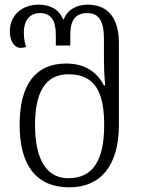

<svg xmlns="http://www.w3.org/2000/svg" viewBox="-20 -791 617 822"><path d="M277 11C409 11 489 -80 489 -256V-607C489 -708 447 -771 355 -771C310 -771 269 -751 253 -708H250C233 -751 194 -771 147 -771C71 -771 22 -724 22 -656C22 -611 45 -586 67 -586C76 -586 85 -588 92 -590C88 -601 82 -623 82 -650C82 -706 109 -735 151 -735C197 -735 219 -706 219 -642V-596H281V-642C281 -702 301 -735 354 -735C406 -735 425 -696 425 -626V-531C425 -501 427 -460 430 -425H425C396 -482 344 -519 263 -519C131 -519 64 -427 64 -257C64 -80 138 11 277 11ZM272 -28C180 -28 130 -108 130 -255C130 -390 170 -473 273 -473C390 -473 426 -392 426 -256C426 -110 382 -28 272 -28Z"/></svg>

Font: Noto Serif Georgian Light
Style: Regular
Weight: 300
Designer: Monotype Design Team, Akaki Razmadze
Foundry: Google LLC
Version: Version 2.003